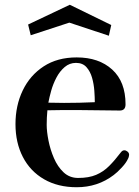

<svg xmlns="http://www.w3.org/2000/svg" viewBox="-20 -780 585 806"><path d="M378 -351Q378 -371 376 -399Q374 -427 366.5 -453.5Q359 -480 343 -498Q327 -516 299 -516Q272 -516 251.5 -498.5Q231 -481 217 -454.5Q203 -428 195 -399.5Q187 -371 183 -349Q200 -349 216.5 -348.5Q233 -348 249 -348Q314 -348 378 -351ZM522 -130Q522 -127 520.5 -121.5Q519 -116 517 -113Q510 -97 491 -76.5Q472 -56 457 -45Q390 6 302 6Q223 6 165 -27.5Q107 -61 76 -121Q45 -181 45 -259Q45 -337 75.5 -400.5Q106 -464 163.5 -501.5Q221 -539 302 -539Q395 -539 451 -488Q507 -437 507 -342Q507 -316 483 -316Q439 -316 395 -317Q351 -318 307 -318Q275 -318 243 -318Q211 -318 179 -317Q176 -287 176 -256Q176 -228 183.5 -190Q191 -152 206.5 -116Q222 -80 247 -56.5Q272 -33 308 -33Q353 -33 383.5 -46Q414 -59 438 -83Q462 -107 487 -140Q490 -144 493.5 -146.5Q497 -149 502 -149Q509 -149 515.5 -143.5Q522 -138 522 -130ZM447 -675 437 -630 271 -685 109 -632 98 -677 273 -760Z"/></svg>

Font: Kaisei Tokumin
Style: Bold
Weight: 700
Designer: Font-Kai, 金井和夫
Foundry: KAZUO KANAI
Version: Version 5.003